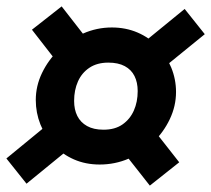

<svg xmlns="http://www.w3.org/2000/svg" viewBox="-39 -674 661 601"><path d="M44 -99 -19 -178 115 -288 186 -215ZM61 -581 154 -654 249 -532 152 -464ZM285 -268Q321 -268 344.5 -284.5Q368 -301 380 -328Q392 -355 392 -389Q392 -416 382 -436Q372 -456 351.5 -467Q331 -478 300 -478Q265 -478 241 -462Q217 -446 205 -419Q193 -392 193 -358Q193 -331 203 -311Q213 -291 233.5 -279.5Q254 -268 285 -268ZM273 -159Q229 -159 192.5 -175Q156 -191 129 -219.5Q102 -248 87.5 -284.5Q73 -321 73 -361Q73 -405 92.5 -445.5Q112 -486 145 -518Q178 -550 221 -569Q264 -588 311 -588Q355 -588 392 -572Q429 -556 455.5 -527.5Q482 -499 497 -462.5Q512 -426 512 -386Q512 -342 492.5 -301Q473 -260 440 -228Q407 -196 364 -177.5Q321 -159 273 -159ZM430 -93 334 -215 431 -282 522 -166ZM602 -567 468 -458 397 -530 539 -646Z"/></svg>

Font: Roboto Serif
Style: Bold Italic
Weight: 700
Italic angle: -10°
Designer: Greg Gazdowicz
Foundry: Commercial Type
Version: Version 1.008